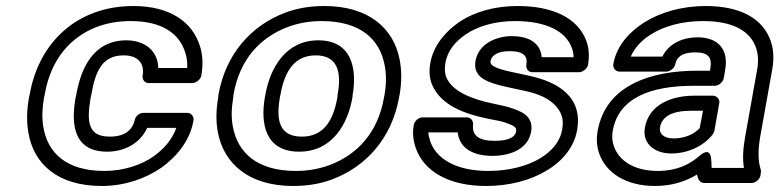

<svg xmlns="http://www.w3.org/2000/svg" viewBox="-20 -583 2590 638"><path d="M231 -257C216 -173 223 -79 336 -79C394 -79 446 -107 469 -158H566C551 -117 523 -87 491 -64C452 -36 393 -15 327 -15C199 -15 138 -76 124 -161C119 -191 120 -222 126 -257L129 -271C149 -385 213 -460 303 -494C335 -506 372 -513 414 -513C521 -513 577 -470 596 -407C601 -392 603 -374 602 -357H506C505 -413 462 -449 400 -449C289 -449 249 -354 234 -271ZM79 -271 76 -257C69 -217 68 -179 74 -144C91 -38 172 35 318 35C395 35 464 10 515 -25C563 -59 611 -112 623 -183C625 -194 617 -208 602 -208H457C445 -208 431 -199 428 -185C420 -150 394 -129 345 -129C274 -129 267 -175 281 -257L284 -271C298 -352 323 -399 391 -399C439 -399 461 -372 454 -332C452 -321 459 -307 474 -307H619C630 -307 646 -317 649 -332C655 -367 654 -399 645 -428C620 -511 544 -563 423 -563C238 -563 110 -444 79 -271Z M756 -269C776 -385 844 -459 938 -494C971 -506 1008 -513 1049 -513C1178 -513 1242 -452 1258 -367C1264 -337 1264 -305 1258 -269L1256 -259C1236 -143 1168 -69 1074 -34C1041 -22 1004 -15 963 -15C834 -15 770 -76 754 -161C748 -191 749 -223 755 -259ZM706 -269 705 -259C698 -218 697 -179 704 -143C724 -39 807 35 954 35C1001 35 1044 28 1084 13C1198 -30 1282 -125 1306 -259L1308 -269C1315 -310 1315 -349 1308 -385C1288 -489 1205 -563 1058 -563C1011 -563 968 -556 928 -541C814 -498 730 -403 706 -269ZM1152 -269C1167 -356 1148 -449 1038 -449C928 -449 877 -355 862 -269L860 -259C845 -171 862 -79 974 -79C1085 -79 1136 -172 1151 -259ZM1102 -269 1101 -259C1087 -180 1054 -129 983 -129C911 -129 896 -179 910 -259L912 -269C926 -347 959 -399 1029 -399C1100 -399 1116 -347 1102 -269Z M1616 -65C1666 -65 1734 -82 1745 -146C1754 -200 1707 -214 1682 -223C1666 -229 1645 -233 1622 -238C1544 -254 1483 -280 1463 -326C1458 -339 1457 -354 1460 -374C1467 -415 1494 -446 1528 -469C1566 -495 1623 -513 1691 -513C1796 -513 1860 -479 1880 -424C1884 -414 1886 -403 1886 -393H1780C1776 -443 1733 -463 1681 -463C1631 -463 1570 -439 1560 -380C1551 -329 1597 -313 1622 -305C1662 -292 1720 -284 1755 -273C1800 -259 1830 -236 1844 -205C1850 -191 1852 -174 1848 -152C1840 -109 1811 -79 1775 -57C1733 -32 1673 -15 1603 -15C1494 -15 1429 -56 1409 -115C1406 -124 1404 -135 1403 -143H1501C1507 -86 1559 -65 1616 -65ZM1624 -115C1569 -115 1548 -134 1552 -169C1553 -181 1545 -193 1531 -193H1384C1373 -193 1358 -183 1355 -168C1350 -142 1353 -117 1361 -93C1388 -12 1474 35 1595 35C1673 35 1743 16 1796 -16C1842 -43 1887 -88 1898 -152C1915 -250 1849 -298 1777 -321C1737 -334 1679 -342 1644 -353C1616 -362 1608 -370 1610 -380C1613 -398 1632 -413 1673 -413C1721 -413 1734 -396 1729 -368C1727 -357 1734 -343 1749 -343H1904C1915 -343 1931 -353 1934 -368C1939 -397 1937 -424 1928 -448C1899 -525 1814 -563 1700 -563C1624 -563 1556 -544 1505 -509C1463 -480 1421 -435 1410 -374C1405 -347 1407 -322 1416 -301C1445 -233 1524 -204 1604 -188C1627 -183 1645 -181 1658 -176C1690 -165 1697 -160 1695 -146C1692 -129 1673 -115 1624 -115Z M2456 -128C2449 -89 2447 -55 2452 -25H2345C2342 -40 2351 -106 2303 -64C2271 -36 2228 -15 2166 -15C2084 -15 2036 -51 2020 -97C2014 -113 2013 -129 2016 -148C2035 -257 2140 -298 2286 -298H2355C2370 -298 2383 -312 2385 -323L2390 -353C2401 -417 2368 -459 2298 -459C2251 -459 2203 -440 2181 -395H2076C2089 -425 2113 -450 2142 -468C2184 -495 2244 -513 2316 -513C2418 -513 2474 -479 2493 -422C2499 -403 2501 -379 2496 -352ZM2320 25H2478C2489 25 2504 15 2507 0L2508 -8C2509 -12 2509 -16 2508 -19C2499 -47 2498 -81 2506 -128L2546 -352C2552 -386 2551 -417 2542 -444C2516 -523 2438 -563 2325 -563C2245 -563 2174 -542 2120 -508C2076 -480 2029 -434 2018 -370C2016 -359 2024 -345 2039 -345H2194C2205 -345 2221 -355 2224 -370C2228 -393 2247 -409 2289 -409C2335 -409 2347 -392 2340 -353L2339 -348H2295C2147 -348 1993 -302 1966 -148C1961 -122 1963 -96 1971 -73C1994 -8 2060 35 2157 35C2212 35 2258 20 2296 -3C2299 9 2303 25 2320 25ZM2123 -159C2113 -103 2159 -73 2210 -73C2267 -73 2318 -98 2348 -136C2351 -140 2353 -145 2354 -149L2370 -240C2373 -255 2360 -265 2349 -265H2286C2217 -265 2137 -239 2123 -159ZM2173 -159C2179 -196 2213 -215 2277 -215H2316L2305 -157C2288 -139 2258 -123 2219 -123C2184 -123 2170 -140 2173 -159Z"/></svg>

Font: Asimov
Style: WidOuIt
Weight: 500
Designer: Google
Version: Version 2.000980; 2014